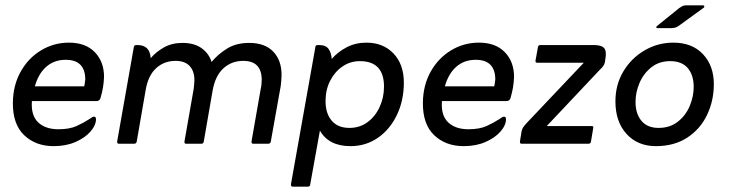

<svg xmlns="http://www.w3.org/2000/svg" viewBox="-20 -536 2728 716"><path d="M99 -159Q95 -106 122 -80Q149 -54 198 -54Q239 -54 265.5 -66Q292 -78 315 -93Q319 -96 323 -98.5Q327 -101 330 -101Q338 -101 338 -92Q338 -69 317.5 -45.5Q297 -22 261.5 -6.5Q226 9 180 9Q113 9 70 -32Q27 -73 28 -154Q29 -219 57.5 -269.5Q86 -320 133.5 -348.5Q181 -377 237 -377Q299 -377 333.5 -341.5Q368 -306 368 -249Q367 -227 364 -209.5Q361 -192 355 -171Q352 -159 339 -159ZM110 -214H294Q296 -222 296.5 -228.5Q297 -235 298 -239Q298 -313 225 -313Q182 -313 152.5 -287Q123 -261 110 -214Z M542 -319Q561 -342 591 -359Q621 -376 660 -376Q704 -376 731.5 -356.5Q759 -337 769 -305Q793 -334 827 -355Q861 -376 909 -376Q968 -376 999 -343.5Q1030 -311 1030 -257Q1030 -247 1029 -236.5Q1028 -226 1027 -216L990 -9Q989 0 980 0H924Q917 0 918 -9L952 -203Q954 -211 955 -221Q956 -231 956 -238Q956 -309 887 -309Q844 -309 813.5 -281.5Q783 -254 773 -199L740 -9Q739 0 731 0H673Q667 0 668 -9L702 -203Q703 -211 704 -220.5Q705 -230 705 -237Q705 -271 687 -290Q669 -309 635 -309Q592 -309 562 -281.5Q532 -254 523 -199L490 -9Q489 0 480 0H423Q416 0 417 -9L479 -360Q480 -368 488 -368H493Q539 -368 542 -319Z M1173 -49 1137 151Q1137 160 1128 160H1072Q1064 160 1065 151L1156 -360Q1156 -368 1165 -368H1170Q1196 -368 1206 -352.5Q1216 -337 1217 -316Q1239 -342 1272.5 -359.5Q1306 -377 1346 -377Q1409 -377 1447.5 -336.5Q1486 -296 1486 -228Q1486 -161 1460 -107Q1434 -53 1389 -22Q1344 9 1287 9Q1206 9 1173 -49ZM1283 -59Q1321 -59 1350 -80Q1379 -101 1395.5 -136.5Q1412 -172 1412 -213Q1412 -308 1322 -308Q1286 -308 1257 -288Q1228 -268 1211 -234.5Q1194 -201 1194 -159Q1194 -113 1217 -86Q1240 -59 1283 -59Z M1628 -159Q1624 -106 1651 -80Q1678 -54 1727 -54Q1768 -54 1794.5 -66Q1821 -78 1844 -93Q1848 -96 1852 -98.5Q1856 -101 1859 -101Q1867 -101 1867 -92Q1867 -69 1846.5 -45.5Q1826 -22 1790.5 -6.5Q1755 9 1709 9Q1642 9 1599 -32Q1556 -73 1557 -154Q1558 -219 1586.5 -269.5Q1615 -320 1662.5 -348.5Q1710 -377 1766 -377Q1828 -377 1862.5 -341.5Q1897 -306 1897 -249Q1896 -227 1893 -209.5Q1890 -192 1884 -171Q1881 -159 1868 -159ZM1639 -214H1823Q1825 -222 1825.5 -228.5Q1826 -235 1827 -239Q1827 -313 1754 -313Q1711 -313 1681.5 -287Q1652 -261 1639 -214Z M2019 -66H2186Q2195 -66 2192 -57L2184 -9Q2183 0 2175 0H1925Q1918 0 1919 -9L1925 -46Q1927 -55 1930.5 -60.5Q1934 -66 1943 -76L2157 -302H1983Q1976 -302 1977 -310L1986 -360Q1987 -368 1995 -368H2195Q2224 -368 2233.5 -356Q2243 -344 2237 -313Q2236 -300 2231 -292Q2226 -284 2217 -276Z M2430 -439 2513 -506Q2520 -511 2525 -513.5Q2530 -516 2538 -516H2602Q2606 -516 2606.5 -512.5Q2607 -509 2604 -507L2513 -441Q2501 -431 2483 -431H2432Q2428 -431 2427.5 -434Q2427 -437 2430 -439ZM2275 -158Q2275 -220 2304.5 -269.5Q2334 -319 2383.5 -348Q2433 -377 2491 -377Q2561 -377 2601.5 -334Q2642 -291 2642 -222Q2642 -160 2616.5 -107Q2591 -54 2542.5 -22.5Q2494 9 2426 9Q2358 9 2316.5 -36.5Q2275 -82 2275 -158ZM2350 -156Q2350 -112 2372 -85.5Q2394 -59 2436 -59Q2478 -59 2507.5 -82Q2537 -105 2552 -140.5Q2567 -176 2567 -214Q2566 -258 2544 -283Q2522 -308 2479 -308Q2438 -308 2409 -285Q2380 -262 2365 -227Q2350 -192 2350 -156Z"/></svg>

Font: Zain
Style: Italic
Weight: 400
Italic angle: -10°
Designer: Zain,Boutros
Foundry: Mobile Telecommunications Company (Zain), 2024
Version: Version 1.51; ttfautohint (v1.8.4)